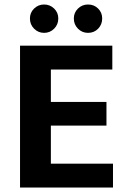

<svg xmlns="http://www.w3.org/2000/svg" viewBox="-20 -833 557 853"><path d="M69 -630H479V-524H206V-380H453V-275H206V-106H482V0H69ZM113 -751Q113 -777 131.5 -795Q150 -813 176 -813Q202 -813 220.5 -795Q239 -777 239 -751Q239 -724 220.5 -705.5Q202 -687 176 -687Q150 -687 131.5 -705.5Q113 -724 113 -751ZM308 -751Q308 -777 326.5 -795Q345 -813 371 -813Q398 -813 416 -795Q434 -777 434 -751Q434 -724 416 -705.5Q398 -687 371 -687Q345 -687 326.5 -705.5Q308 -724 308 -751Z"/></svg>

Font: Ek Mukta
Style: Bold
Weight: 700
Designer: Girish Dalvi and Yashodeep Gholap
Foundry: Ek Type
Version: Version 2.538;PS 1.002;hotconv 16.6.51;makeotf.lib2.5.65220;